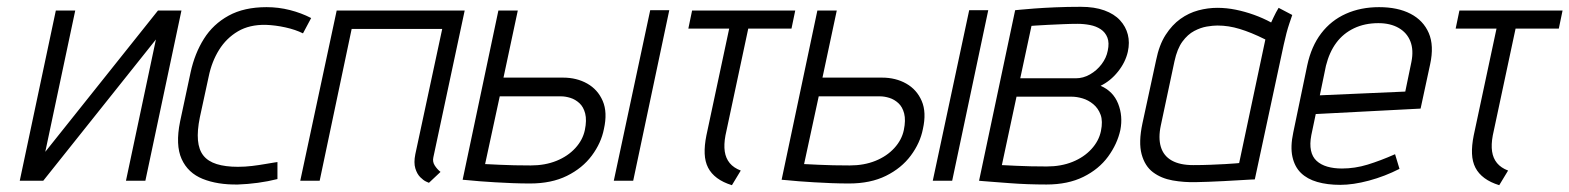

<svg xmlns="http://www.w3.org/2000/svg" viewBox="-20 -531 4610 564"><path d="M201 -500H144L38 0H107L438 -415L350 0H407L513 -500H444L113 -85Z M870 -433 894 -478Q865 -493 831.5 -501.5Q798 -510 763 -510Q697 -510 651.5 -485Q606 -460 579 -417Q552 -374 540 -319L509 -174Q495 -105 513.5 -64Q532 -23 575.5 -5.5Q619 12 679 11Q708 10 737.5 6Q767 2 795 -5V-55Q795 -55 785 -53.5Q775 -52 758 -49Q741 -46 720.5 -43.5Q700 -41 679 -41Q642 -41 616.5 -49Q591 -57 577.5 -74Q564 -91 561.5 -119Q559 -147 567 -186L593 -306Q602 -350 623.5 -384.5Q645 -419 679 -439Q713 -459 761 -458Q789 -457 818.5 -450.5Q848 -444 870 -433Z M1253 -69 1345 -500H969L862 0H919L1013 -446H1279L1200 -78Q1195 -53 1200 -36.5Q1205 -20 1214.5 -10.5Q1224 -1 1232 2.5Q1240 6 1240 6L1274 -26Q1264 -34 1257 -45Q1250 -56 1253 -69Z M1783 0H1840L1946 -501H1890ZM1634 -303H1459L1501 -500H1444L1339 -3Q1343 -3 1356.5 -1.5Q1370 0 1390 1.5Q1410 3 1434.5 4.5Q1459 6 1485.5 7Q1512 8 1537 8Q1600 8 1645.5 -14.5Q1691 -37 1718.5 -74Q1746 -111 1754 -152Q1765 -201 1750.5 -234.5Q1736 -268 1705 -285.5Q1674 -303 1634 -303ZM1539 -45Q1515 -45 1491 -45.5Q1467 -46 1447.5 -47Q1428 -48 1416.5 -48.5Q1405 -49 1405 -49L1448 -248H1628Q1641 -248 1655.5 -243.5Q1670 -239 1682 -228Q1694 -217 1699 -197.5Q1704 -178 1698 -149Q1692 -120 1670 -96Q1648 -72 1614.5 -58.5Q1581 -45 1539 -45Z M2111 -133 2178 -447H2305L2316 -500H2013L2002 -447H2122L2055 -133Q2049 -103 2050 -79.5Q2051 -56 2060 -38.5Q2069 -21 2086.5 -8Q2104 5 2130 13L2156 -30Q2135 -38 2123.5 -52Q2112 -66 2109 -86Q2106 -106 2111 -133Z M2720 0H2777L2883 -501H2827ZM2571 -303H2396L2438 -500H2381L2276 -3Q2280 -3 2293.5 -1.5Q2307 0 2327 1.5Q2347 3 2371.5 4.5Q2396 6 2422.5 7Q2449 8 2474 8Q2537 8 2582.5 -14.5Q2628 -37 2655.5 -74Q2683 -111 2691 -152Q2702 -201 2687.5 -234.5Q2673 -268 2642 -285.5Q2611 -303 2571 -303ZM2476 -45Q2452 -45 2428 -45.5Q2404 -46 2384.5 -47Q2365 -48 2353.5 -48.5Q2342 -49 2342 -49L2385 -248H2565Q2578 -248 2592.5 -243.5Q2607 -239 2619 -228Q2631 -217 2636 -197.5Q2641 -178 2635 -149Q2629 -120 2607 -96Q2585 -72 2551.5 -58.5Q2518 -45 2476 -45Z M3213 -279Q3242 -293 3264 -320.5Q3286 -348 3293 -379Q3299 -406 3293 -429.5Q3287 -453 3270 -471.5Q3253 -490 3224 -500.5Q3195 -511 3155 -511Q3115 -511 3080 -509.5Q3045 -508 3018.5 -506Q2992 -504 2977 -502.5Q2962 -501 2962 -501L2856 0Q2856 0 2867.5 1Q2879 2 2899.5 3.5Q2920 5 2945.5 7Q2971 9 2999 10Q3027 11 3054 11Q3117 11 3162.5 -11.5Q3208 -34 3235 -71Q3262 -108 3271 -149Q3279 -190 3264.5 -226.5Q3250 -263 3213 -279ZM3145 -461Q3164 -461 3182 -457.5Q3200 -454 3213.5 -445Q3227 -436 3233 -420.5Q3239 -405 3234 -382Q3230 -361 3216 -342.5Q3202 -324 3182 -312.5Q3162 -301 3140 -301H2977L3010 -455Q3010 -455 3023.5 -456Q3037 -457 3058.5 -458Q3080 -459 3103 -460Q3126 -461 3145 -461ZM3055 -42Q3031 -42 3007.5 -42.5Q2984 -43 2965 -44Q2946 -45 2934.5 -45.5Q2923 -46 2923 -46L2966 -247H3128Q3143 -247 3160 -242Q3177 -237 3191.5 -225Q3206 -213 3213 -194Q3220 -175 3214 -146Q3208 -117 3186 -93Q3164 -69 3130.5 -55.5Q3097 -42 3055 -42Z M3776 -487 3736 -508Q3728 -495 3721 -480Q3714 -465 3714 -465Q3690 -478 3663.5 -487.5Q3637 -497 3610 -502.5Q3583 -508 3556 -508Q3528 -508 3500 -500.5Q3472 -493 3447.5 -475.5Q3423 -458 3404 -428.5Q3385 -399 3376 -354L3336 -169Q3324 -113 3333.5 -78Q3343 -43 3367 -25Q3391 -7 3424.5 -1Q3458 5 3494 4Q3508 4 3529.5 3Q3551 2 3574.5 1Q3598 0 3619 -1.5Q3640 -3 3653.5 -3.5Q3667 -4 3666 -4L3751 -400Q3759 -437 3767.5 -462Q3776 -487 3776 -487ZM3390 -163 3430 -351Q3438 -388 3453.5 -409Q3469 -430 3488 -440Q3507 -450 3525 -453Q3543 -456 3556 -456Q3573 -456 3589 -453.5Q3605 -451 3621.5 -446Q3638 -441 3656.5 -433.5Q3675 -426 3697 -415L3620 -52Q3620 -52 3609 -51Q3598 -50 3579 -49Q3560 -48 3536 -47Q3512 -46 3485 -46Q3446 -46 3422 -59.5Q3398 -73 3390 -99.5Q3382 -126 3390 -163Z M3832 -134 3845 -196 4153 -212 4181 -342Q4193 -397 4177 -434Q4161 -471 4123.5 -490.5Q4086 -510 4031 -510Q3977 -510 3933.5 -490.5Q3890 -471 3861 -433Q3832 -395 3820 -339L3779 -142Q3770 -100 3776.5 -70.5Q3783 -41 3801.5 -23Q3820 -5 3849.5 3.5Q3879 12 3917 12Q3955 12 4001.5 -0.5Q4048 -13 4091 -35L4078 -78Q4035 -59 3997.5 -47.5Q3960 -36 3922 -36Q3898 -36 3879 -41.5Q3860 -47 3847.5 -58.5Q3835 -70 3831 -89Q3827 -108 3832 -134ZM4126 -349 4108 -262 3857 -251 3875 -338Q3885 -378 3905.5 -405.5Q3926 -433 3957.5 -448Q3989 -463 4029 -463Q4064 -463 4088.5 -449Q4113 -435 4123 -409.5Q4133 -384 4126 -349Z M4365 -133 4432 -447H4559L4570 -500H4267L4256 -447H4376L4309 -133Q4303 -103 4304 -79.5Q4305 -56 4314 -38.5Q4323 -21 4340.5 -8Q4358 5 4384 13L4410 -30Q4389 -38 4377.5 -52Q4366 -66 4363 -86Q4360 -106 4365 -133Z"/></svg>

Font: Advent Pro
Style: Italic
Weight: 400
Italic angle: -12°
Designer: VivaRado, Andreas Kalpakidis
Foundry: VivaRado, Andreas Kalpakidis
Version: Version 3.000